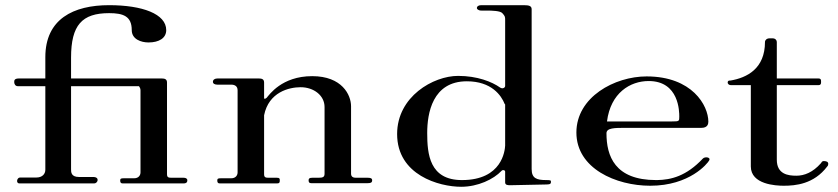

<svg xmlns="http://www.w3.org/2000/svg" viewBox="-20 -706 3226 739"><path d="M54.5 0H342.6C356.4 0 365.3 -24.8 338.6 -24.8H284.2C253.5 -24.8 253.5 -43.6 253.5 -54.5V-374.3H514.9C517.8 -370.3 520.8 -365.3 520.8 -358.4V-42.6C520.8 -31.7 513.9 -19.8 496 -19.8H456.4C446.5 -19.8 442.6 -18.8 442.6 -11.9C442.6 -4 444.6 0 452.5 0H687.1C695 0 701 -3 701 -11.9C701 -18.8 695 -21.8 687.1 -21.8H641.6C628.7 -21.8 622.8 -22.8 622.8 -35.6V-388.1C622.8 -401 614.9 -404 602 -404H253.5V-484.2C253.5 -609.9 296 -655.4 400 -655.4C454.5 -655.4 487.1 -643.6 487.1 -590.1C487.1 -554.5 523.8 -542.6 551.5 -542.6C592.1 -542.6 619.8 -559.4 619.8 -590.1C619.8 -652.5 527.7 -686.1 400 -686.1C262.4 -686.1 154.5 -632.7 154.5 -486.1V-404H53.5C35.6 -404 34.7 -397 34.7 -390.1C34.7 -383.2 38.6 -374.3 48.5 -374.3H154.5V-52.5C154.5 -35.6 141.6 -22.8 120.8 -22.8H57.4C44.6 -22.8 40.6 0 54.5 0Z M826.2 0H1046C1055.9 0 1056.9 -4 1056.9 -11.9C1056.9 -18.8 1055.9 -21.8 1046 -21.8H1015.3C1002.5 -21.8 996.5 -22.8 996.5 -35.6V-262.4C1014.3 -351.5 1092.6 -370.3 1137.1 -370.3C1187.6 -370.3 1229.2 -338.6 1229.2 -294.1V-37.6C1229.2 -24.8 1223.3 -21.8 1205.4 -21.8H1181.7C1170.8 -21.8 1167.8 -18.8 1167.8 -11.9C1167.8 -4 1170.8 -1 1177.7 -1H1395.5C1406.4 -1 1412.4 -3 1412.4 -11.9C1412.4 -19.8 1406.4 -21.8 1395.5 -21.8H1350C1340.1 -21.8 1331.2 -24.8 1331.2 -37.6V-297C1331.2 -340.6 1296.5 -412.9 1181.7 -412.9C1063.9 -412.9 1016.3 -340.6 1006.4 -329.7C1000.5 -324.8 997.5 -324.8 996.5 -327.7V-388.1C996.5 -401 988.6 -404 975.7 -404H817.3C806.4 -404 799.5 -399 799.5 -391.1C799.5 -384.2 806.4 -380.2 816.3 -380.2H869.8C883.7 -380.2 894.5 -374.3 894.5 -358.4V-42.6C894.5 -31.7 887.6 -19.8 869.8 -19.8H830.2C820.3 -19.8 816.3 -18.8 816.3 -11.9C816.3 -4 818.3 0 826.2 0Z M1758 -12.9C1633.2 -12.9 1624.3 -112.9 1624.3 -194.1C1624.3 -269.3 1644.1 -393.1 1776.8 -393.1C1871.9 -393.1 1909.5 -338.6 1922.4 -305.9L1924.3 -304V-145.5C1923.3 -127.7 1913.4 -12.9 1758 -12.9ZM1755 12.9C1819.4 12.9 1879.8 -15.8 1910.5 -48.5C1914.4 -53.5 1924.3 -51.5 1924.3 -45.5V-4C1924.3 6.9 1935.2 6.9 1945.1 6.9L2084.7 4C2098.6 4 2100.6 0 2100.6 -5.9C2100.6 -11.9 2099.6 -12.9 2082.8 -12.9C2045.1 -12.9 2026.3 -19.8 2026.3 -55.4V-670.3C2026.3 -683.2 2016.4 -686.1 1995.6 -686.1H1832.3C1821.4 -686.1 1815.4 -681.2 1815.4 -675.2C1815.4 -671.3 1820.4 -665.3 1833.2 -665.3H1854C1873.8 -665.3 1905.5 -664.4 1913.4 -655.4C1924.3 -643.6 1924.3 -640.6 1924.3 -628.7V-375.2C1924.3 -368.3 1914.4 -362.4 1904.5 -369.3C1873.8 -391.1 1817.4 -413.9 1743.1 -413.9C1648.1 -413.9 1508.5 -334.7 1508.5 -190.1C1508.5 -31.7 1670.9 12.9 1755 12.9Z M2316.3 -238.6C2330.2 -348.5 2405.4 -394.1 2476.7 -394.1C2594.5 -394.1 2594.5 -275.2 2594.5 -257.4C2594.5 -239.6 2594.5 -238.6 2566.8 -238.6ZM2482.7 8.9C2635.1 8.9 2703.4 -77.2 2709.4 -88.1C2717.3 -101 2693.5 -104 2685.6 -96C2621.3 -27.7 2562.9 -13.9 2509.4 -12.9H2505.4C2346 -12.9 2314.3 -105.9 2314.3 -193.1C2314.3 -213.9 2346 -213.9 2387.6 -213.9H2679.7C2703.4 -213.9 2706.4 -228.7 2706.4 -237.6C2706.4 -300 2644 -411.9 2468.8 -411.9C2346 -411.9 2198.5 -332.7 2198.5 -196C2198.5 -57.4 2351 8.9 2482.7 8.9Z M2996.6 8.9C3041.2 8.9 3112.5 3 3164 -65.3C3166.9 -68.3 3167.9 -71.3 3167.9 -75.2C3167.9 -83.2 3161 -86.1 3150.1 -86.1C3144.2 -86.1 3142.2 -81.2 3139.2 -77.2C3108.5 -42.6 3075.9 -29.7 3045.2 -29.7C3014.5 -29.7 2969.9 -34.7 2969.9 -91.1V-378.2H3130.3C3138.2 -378.2 3140.2 -383.2 3140.2 -388.1V-394.1C3140.2 -400 3138.2 -404 3130.3 -404H2969.9V-544.6C2969.9 -551.5 2964 -558.4 2954.1 -558.4H2941.2C2931.3 -558.4 2924.4 -551.5 2924.4 -544.6C2924.4 -441.6 2855.1 -406.9 2791.7 -396C2788.7 -396 2780.8 -397 2780.8 -388.1C2780.8 -383.2 2785.8 -378.2 2793.7 -378.2H2869.9V-65.3C2869.9 4 2966 8.9 2996.6 8.9Z"/></svg>

Font: Biblismive
Style: Regular
Weight: 400
Designer: Susan Drake
Foundry: Susan Drake
Version: Version 1.0; ttfautohint (v1.8.4.7-5d5b)